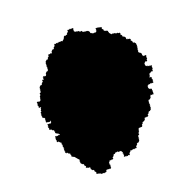

<svg xmlns="http://www.w3.org/2000/svg" viewBox="-151 -798 962 967"><g transform="rotate(30 330.0 -315.0)"><path d="M21 -372H26V-359H29V-351H26V-338H28V-335H31V-330H36V-325H41V-320H46V-317H51V-312H53V-311H55V-310H56V-309H58V-303H59V-301H56V-288H58V-285H61V-280H63V-275H58V-270H53V-263H58V-258H63V-256H62V-254H59V-246H64V-233H67V-225H64V-212H66V-209H69V-204H74V-199H79V-194H82V-191H81V-183H86V-178H89V-170H92V-168H94V-165H96V-162H97V-161H98V-160H101V-149H96V-144H91V-137H96V-132H101V-127H108V-125H109V-122H117V-127H123V-120H126V-118H128V-112H133V-102H138V-97H143V-92H147V-90H151V-87H159V-90H168V-86H171V-84H173V-81H177V-79H178V-76H186V-79H187V-81H191V-84H194V-86H196V-94H198V-92H199V-91H200V-90H203V-79H198V-74H193V-67H198V-62H203V-57H210V-55H211V-52H219V-57H232V-60H238V-57H245V-55H246V-52H254V-54H259V-56H262V-57H272V-53H267V-45H262V-40H257V-33H262V-28H267V-23H274V-21H275V-18H283V-23H296V-26H298V-24H301V-22H303V-19H309V-16H314V-11H320V-9H322V-6H327V-1H332V4H339V6H340V9H348V4H361V1H367V4H374V6H375V9H383V7H388V5H391V4H417V2H420V6H425V11H430V14H433V16H446V13H454V16H467V21H475V18H477V16H483V11H490V14H493V16H506V13H514V16H527V21H535V18H537V16H543V11H553V6H558V1H563V-3H565V-7H568V-15H565V-24H569V-27H571V-29H574V-33H576V-34H579V-42H576V-43H574V-47H571V-50H569V-52H561V-57H557V-65H554V-67H555V-72H560V-78H562V-80H565V-88H560V-101H557V-109H560V-121H563V-123H564V-125H565V-128H572V-133H577V-138H582V-140H584V-138H592V-133H600V-128H605V-123H612V-128H617V-133H622V-140H624V-141H627V-149H622V-162H619V-164H621V-167H623V-169H626V-175H629V-180H634V-186H636V-188H639V-196H634V-209H631V-217H634V-230H632V-233H629V-238H624V-243H619V-248H616V-251H617V-259H612V-264H609V-272H606V-274H604V-277H602V-280H601V-281H600V-282V-287H605V-293H607V-295H610V-303H607V-305H605V-316H602V-324H605V-337H603V-340H600V-347H605V-353H607V-355H610V-363H605V-376H602V-384H605V-397H603V-400H600V-405H595V-410H590V-415H585V-418H580V-423H578V-424H576V-425H575V-426H573V-432H572V-434H575V-447H573V-450H570V-455H568V-460H573V-465H578V-472H573V-477H568V-482H561V-484H560V-487H552V-482H538V-487H533V-492H531V-494H533V-502H538V-510H543V-515H548V-522H543V-527H538V-532H531V-534H530V-537H522V-532H518V-537H515V-543H512V-545H510V-548H508V-550H511V-563H516V-571H513V-572H511V-579H506V-584H501V-589H494V-584H489V-579H481V-574H473V-572H471V-574H466V-579H461V-593H466V-601H463V-602H461V-609H456V-614H451V-619H444V-614H439V-609H434V-611H429V-614H426V-616H413V-613H411V-614H405V-616H404V-617H403V-619H402V-621H397V-626H394V-631H389V-636H384V-641H379V-644H376V-646H363V-643H355V-646H342V-651H334V-648H332V-646H326V-641H319V-644H316V-646H303V-643H295V-646H282V-651H274V-648H272V-646H266V-641H261V-638H255V-635H253V-633H250V-630H246V-628H245V-624H230V-625H227V-627H222V-629H214V-626H213V-624H206V-621H200V-624H187V-629H179V-626H178V-624H171V-619H166V-614H161V-607H166V-602H171V-591H168V-590H167V-589H166V-586H164V-583H162V-581H159V-580H154V-577H146V-580H133V-578H130V-575H125V-570H120V-565H115V-562H112V-563H104V-558H99V-555H91V-552H89V-550H86V-548H83V-547H82V-546H81V-543H70V-548H65V-553H58V-548H53V-543H48V-536H46V-535H43V-527H48V-514H51V-508H48V-501H46V-500H43V-492H45V-487H47V-484H48V-469H44V-468H42V-464H39V-461H37V-459H34V-453H31V-448H26V-442H24V-440H21V-432H26V-419H29V-411H26V-398H28V-395H31V-388H26V-382H24V-380H21Z"/></g></svg>

Font: Camosport
Style: Regular
Weight: 400
Version: Version 001.000